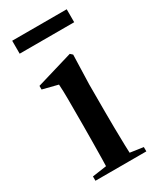

<svg xmlns="http://www.w3.org/2000/svg" viewBox="-164 -676 607 732"><g transform="rotate(-30 139.5 -310.5)"><path d="M30 0V-19L121 -32H165L254 -19V0ZM91 0Q93 -24 93.5 -61.5Q94 -99 94.5 -138.5Q95 -178 95 -211V-249Q95 -294 95 -324.5Q95 -355 93 -387L26 -404V-420L187 -468L197 -459L193 -330V-211Q193 -178 193.5 -138.5Q194 -99 195 -61.5Q196 -24 198 0ZM22 -564V-621H262V-564Z"/></g></svg>

Font: Source Serif 4 60pt SemiBold
Style: Regular
Weight: 600
Version: Version 4.004;hotconv 1.0.116;makeotfexe 2.5.65601